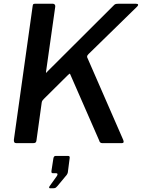

<svg xmlns="http://www.w3.org/2000/svg" viewBox="-20 -762 755 1022"><path d="M636 -17Q643 0 628 0H525Q511 0 508 -14L354 -366Q352 -372 348.5 -368.5Q345 -365 338 -359L214 -236Q210 -232 206.5 -227.5Q203 -223 202 -216L174 -14Q173 -6 169 -3Q165 0 155 0H67Q59 0 56 -5Q53 -10 54 -19L154 -731Q155 -738 157.5 -740Q160 -742 166 -742H262Q268 -742 271.5 -737.5Q275 -733 274 -726L225 -380Q224 -372 226.5 -375Q229 -378 234 -383L584 -732Q590 -739 595.5 -740.5Q601 -742 610 -742H704Q714 -742 715 -737.5Q716 -733 710 -727L451 -474Q447 -470 445 -466.5Q443 -463 444 -457L636 -17ZM246 240Q242 240 241.5 237Q241 234 244 229L282 176Q287 169 286 164.5Q285 160 279 160H262Q257 160 255 157.5Q253 155 254 147L264 82Q266 68 276 68H343Q352 68 351 78L341 156Q339 164 335 169L286 228Q282 233 277.5 236.5Q273 240 265 240Z"/></svg>

Font: Libre Franklin Medium
Style: Italic
Weight: 500
Italic angle: -8°
Designer: Pablo Impallari, Rodrigo Fuenzalida, Nhung Nguyen
Foundry: Impallari Type
Version: Version 3.000